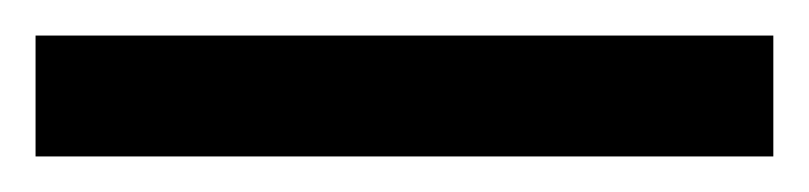

<svg xmlns="http://www.w3.org/2000/svg" viewBox="-22 70 455 108"><path d="M-2 90H413V158H-2Z"/></svg>

Font: utelugu25
Style: Book
Weight: 400
Designer: Jelle Bosma - Monotype Design Team
Foundry: Monotype Imaging Inc.
Version: Version 2.003